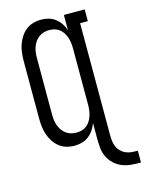

<svg xmlns="http://www.w3.org/2000/svg" viewBox="-137 -824 836 1105"><g transform="rotate(-15 281.0 -271.5)"><path d="M562 200Q534 200 506 198Q478 196 451.5 185.5Q425 175 404 155.5Q383 136 371 110.5Q359 85 356.5 56.5Q354 28 354 0V-91Q346 -69 333.5 -50.5Q321 -32 303 -18Q285 -4 263 2Q241 8 219 8Q194 8 170 1Q146 -6 127 -21.5Q108 -37 94.5 -58.5Q81 -80 73.5 -103Q66 -126 63.5 -150.5Q61 -175 61 -200V-535Q61 -560 63.5 -584.5Q66 -609 73.5 -632Q81 -655 94.5 -676.5Q108 -698 127 -713.5Q146 -729 170 -736Q194 -743 219 -743Q241 -743 263 -737Q285 -731 303 -717Q321 -703 333.5 -684.5Q346 -666 353 -644V-735H477V-665H431V0Q431 18 433 36Q435 54 442 70.5Q449 87 462 100Q475 113 491.5 120Q508 127 526 128.5Q544 130 562 130ZM249 -62Q265 -62 281 -66.5Q297 -71 310 -81.5Q323 -92 331.5 -106Q340 -120 345 -135.5Q350 -151 352 -167.5Q354 -184 354 -200V-535Q354 -551 352 -567.5Q350 -584 345 -599.5Q340 -615 331.5 -629Q323 -643 310 -653.5Q297 -664 281 -668.5Q265 -673 249 -673Q232 -673 216 -668.5Q200 -664 186.5 -654Q173 -644 163.5 -630Q154 -616 148.5 -600.5Q143 -585 141 -568.5Q139 -552 139 -535V-200Q139 -183 141 -166.5Q143 -150 148.5 -134.5Q154 -119 163.5 -105Q173 -91 186.5 -81Q200 -71 216 -66.5Q232 -62 249 -62Z"/></g></svg>

Font: Iosevka Gothic
Style: Regular
Weight: 400
Monospace: yes
Designer: Belleve Invis
Foundry: Belleve Invis
Version: Version 15.5.1; ttfautohint (v1.8.4)